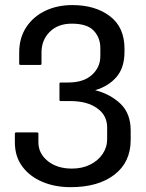

<svg xmlns="http://www.w3.org/2000/svg" viewBox="-20 -738 590 775"><path d="M45 -203.5H130Q135 -203.5 135 -198.5V-163.5Q135 -118.5 172.8 -88Q210.5 -57.5 270 -57.5Q312 -57.5 344 -73.5Q376 -89.5 394.2 -116.5Q412.5 -143.5 412.5 -176V-223.5Q412.5 -272.5 372 -301.2Q331.5 -330 265 -330H225Q220 -330 220 -335V-400Q220 -405 225 -405H255Q317.5 -405 351.2 -435.8Q385 -466.5 385 -511.5V-544Q385 -585.5 358.5 -614Q332 -642.5 269.5 -642.5Q213.5 -642.5 180.5 -609.2Q147.5 -576 147.5 -526V-481Q147.5 -476 142.5 -476H62.5Q57.5 -476 57.5 -481V-526Q57.5 -584.5 85.5 -627.5Q113.5 -670.5 162 -694Q210.5 -717.5 272 -717.5Q364.5 -717.5 423.5 -672.8Q482.5 -628 482.5 -541.5V-529Q482.5 -464.5 450 -427Q417.5 -389.5 364 -374Q426 -358 466.8 -318.8Q507.5 -279.5 507.5 -211V-173.5Q507.5 -83.5 442 -33Q376.5 17.5 265 17.5Q202 17.5 151 -4Q100 -25.5 70 -66Q40 -106.5 40 -163.5V-198.5Q40 -203.5 45 -203.5Z"/></svg>

Font: MFEK Sans
Style: Regular
Weight: 400
Designer: Owen Earl
Foundry: indestructible type*
Version: Version 0.001; ttfautohint (v1.8.4.7-5d5b)